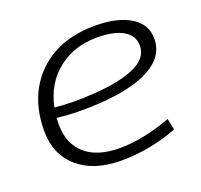

<svg xmlns="http://www.w3.org/2000/svg" viewBox="-102 -658 821 783"><g transform="rotate(-20 308.5 -267.0)"><path d="M543 -36Q487 -14 424.5 -2Q362 10 299 10Q180 10 111.5 -49.5Q43 -109 43 -211Q43 -311 84.5 -386Q126 -461 202 -502.5Q278 -544 384 -544Q480 -544 537 -509.5Q594 -475 594 -412Q594 -336 516 -292.5Q438 -249 292 -240Q244 -237 196.5 -238Q149 -239 109 -244Q108 -230 108 -215Q108 -133 160 -86.5Q212 -40 310 -40Q361 -40 417.5 -51.5Q474 -63 533 -85ZM376 -496Q275 -496 205 -440Q135 -384 115 -287Q152 -283 194 -282.5Q236 -282 279 -285Q398 -292 463.5 -321.5Q529 -351 529 -405Q529 -449 488.5 -472.5Q448 -496 376 -496Z"/></g></svg>

Font: Georama Expanded Light
Style: Italic
Weight: 300
Width: 7
Italic angle: -9°
Designer: Jean-Baptiste Levee
Foundry: Production Type
Version: Version 1.000